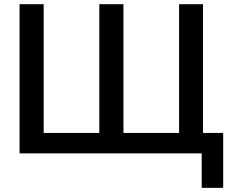

<svg xmlns="http://www.w3.org/2000/svg" viewBox="-20 -739 1115 925"><path d="M1055.2 166V-98.6H958V-718.8H842.8V-98.6H574.7V-718.8H458.5V-98.6H190.4V-718.8H74.2V0H951.7V166Z"/></svg>

Font: Winston Medium
Style: Regular
Weight: 500
Designer: Vernon Adams, Kim Jin-seong, David Berlow, Cristiano Sobral
Foundry: The Winston Project Authors
Version: Version 3.004